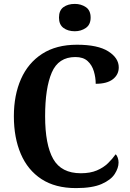

<svg xmlns="http://www.w3.org/2000/svg" viewBox="-20 -953 666 983"><path d="M369 10Q263 10 192.5 -36Q122 -82 86.5 -165Q51 -248 51 -358Q51 -466 87.5 -548.5Q124 -631 196 -677.5Q268 -724 374 -724Q481 -724 534.5 -690Q588 -656 588 -608Q588 -571 558 -547.5Q528 -524 470 -524Q470 -556 460.5 -588Q451 -620 428.5 -640.5Q406 -661 366 -661Q279 -661 245 -581.5Q211 -502 211 -358Q211 -212 252.5 -139Q294 -66 394 -66Q442 -66 476 -80.5Q510 -95 533 -117.5Q556 -140 572 -163Q579 -157 583 -145Q587 -133 587 -121Q587 -93 567.5 -62.5Q548 -32 500.5 -11Q453 10 369 10ZM363 -793Q328 -793 305 -810Q282 -827 282 -863Q282 -900 305 -916.5Q328 -933 363 -933Q395 -933 419.5 -916.5Q444 -900 444 -863Q444 -827 419.5 -810Q395 -793 363 -793Z"/></svg>

Font: Noto Serif Devanagari SemiCondensed
Style: Bold
Weight: 700
Width: 4
Designer: Universal Thirst, Indian Type Foundry and the Monotype Design Team
Foundry: Monotype Imaging Inc.
Version: Version 2.004; ttfautohint (v1.8.4.7-5d5b)